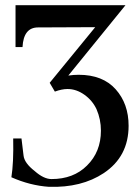

<svg xmlns="http://www.w3.org/2000/svg" viewBox="-20 -709 534 742"><path d="M40 -689H465L244 -417Q264 -420 284 -420Q377 -420 427 -364Q477 -308 477 -223Q477 -104 381 -40Q295 17 169 13Q96 8 24 -24Q33 -80 31 -174H63L71 -108Q74 -79 114 -48Q149 -17 179 -17Q264 -17 316 -69Q370 -122 370 -204Q370 -248 353 -287Q337 -321 306 -343Q275 -365 241 -365Q219 -365 192 -355L172 -389L348 -604L127 -603Q71 -603 67 -527H40Z"/></svg>

Font: GFS Didot
Style: Regular
Weight: 400
Designer: Takis Katsoulidis and George D. Matthiopoulos
Foundry: Takis Katsoulidis and George D. Matthiopoulos
Version: Version 1.0